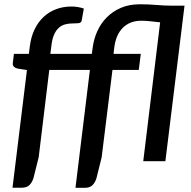

<svg xmlns="http://www.w3.org/2000/svg" viewBox="-20 -754 894 898"><path d="M215.5 -502H409.5L413 -528Q418 -569.5 434.5 -606.8Q451 -644 478.8 -672.2Q506.5 -700.5 545.2 -717.2Q584 -734 634 -734Q674.5 -734 711.2 -730.8Q748 -727.5 784 -727.5H843L753.5 0H650L729 -649.5Q706.5 -652 684.2 -654.5Q662 -657 641 -657Q587.5 -657 554.2 -623.8Q521 -590.5 514 -528L511 -502H638.5L629 -427H506L455.5 -18.5L431 80Q424 101.5 411.5 113Q399 124.5 376 124.5H333L400.5 -427H210.5L161 -19L136.5 79Q129.5 100.5 117 112.2Q104.5 124 81 124H38.5L106 -426.5L63.5 -433Q52 -435.5 45.2 -441.8Q38.5 -448 40 -459.5L45 -502H115L119.5 -537.5Q125 -581.5 141.5 -616Q158 -650.5 183.5 -674.5Q209 -698.5 242.2 -711Q275.5 -723.5 314 -723.5Q344.5 -723.5 372 -714L362 -657.5Q359.5 -647 348 -645.8Q336.5 -644.5 321 -644.5Q300.5 -644.5 283.8 -639.8Q267 -635 254.2 -623.2Q241.5 -611.5 232.8 -591.5Q224 -571.5 220.5 -541Z"/></svg>

Font: Lato SemiBold
Style: Italic
Weight: 600
Italic angle: -7°
Designer: Lukasz Dziedzic with Adam Twardoch and Botio Nikoltchev
Foundry: tyPoland Lukasz Dziedzic
Version: Version 2.015; 2015-08-06; http://www.latofonts.com/